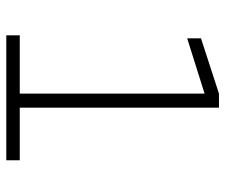

<svg xmlns="http://www.w3.org/2000/svg" viewBox="-74 -660 733 626"><g transform="rotate(90 293.0 -346.5)"><path d="M94.7 0H502V-43.9H330.6V-693.4H284.7L104.5 -634.8V-589.8L284.7 -646.5V-43.9H94.7Z"/></g></svg>

Font: Cascadia Code PL ExtraLight
Style: Regular
Weight: 200
Monospace: yes
Designer: Aaron Bell
Foundry: Saja Typeworks
Version: Version 2404.023